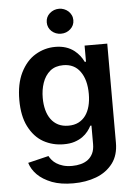

<svg xmlns="http://www.w3.org/2000/svg" viewBox="-63 -809 751 1070"><g transform="rotate(-5 312.5 -274.0)"><path d="M303.3 213.8Q233.7 213.8 184.7 195.3Q133.2 175.1 103.3 144.9Q73.5 114.7 62.5 78.1L178.3 50.1Q183.6 60.7 193.4 72.4Q203.1 84.2 218.2 93.9Q233.3 103.7 254.8 110.1Q276.3 116.5 305.4 116.5Q331.3 116.5 354.2 110.4Q377.1 104.4 394.4 91.3Q411.6 78.1 421.7 57Q431.8 35.9 431.8 5.3V-98H425.4Q418 -83.1 405.5 -67.1Q393.1 -51.1 374.5 -37.8Q355.8 -24.5 329.7 -16Q303.6 -7.5 268.5 -7.8Q208.1 -7.8 156.2 -36.2Q104.8 -65 73.5 -126.8Q43.7 -185.7 43.7 -274.5Q43.7 -364.7 73.9 -426.5Q106.2 -491.5 157.3 -521.7Q208.8 -552.6 268.8 -552.6Q332.4 -552.6 375.4 -518.8Q408 -492.5 425.4 -455.3H432.5V-545.5H559.3V8.9Q559.3 77.8 525.9 122.9Q490.4 170.1 431.8 192.1Q374.3 213.8 303.3 213.8ZM304.3 -108.7Q336.6 -108.7 360.6 -120.7Q384.6 -132.8 400.6 -154.8Q416.5 -176.8 424.5 -207.4Q432.5 -237.9 432.5 -275.2Q432.5 -354.4 399.1 -400.6Q366.1 -447.1 304.3 -447.1Q259.6 -447.1 230.8 -423.7Q201.3 -398.8 187.9 -359Q174.7 -320.7 174.7 -275.2Q174.7 -238.6 182.7 -208.1Q190.7 -177.6 206.9 -155.4Q223 -133.2 247.3 -120.9Q271.7 -108.7 304.3 -108.7ZM308.2 -622.9Q277.3 -622.9 255.3 -642.8Q233.7 -663 233.7 -692.5Q233.7 -722.7 255.7 -742.5Q278.4 -762.4 308.2 -762.4Q322.8 -762.4 336.1 -757.3Q349.4 -752.1 359.7 -742.9Q370 -733.7 376.2 -720.7Q382.5 -707.7 382.5 -692.5Q382.5 -662.6 360.4 -642.8Q338.4 -622.9 308.2 -622.9Z"/></g></svg>

Font: Linik Sans SemiBold
Style: Regular
Weight: 600
Designer: Fonts by Rasmus Andersson / Changes by Cristiano Sobral with parts from Marc Monis
Foundry: rsms
Version: Version 3.020; ttfautohint (v1.6)